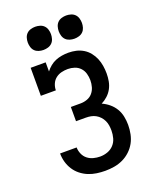

<svg xmlns="http://www.w3.org/2000/svg" viewBox="-173 -1059 946 1166"><g transform="rotate(-20 300.0 -476.0)"><path d="M302 8Q275 8 247 4Q219 0 193.5 -10.5Q168 -21 146 -38.5Q124 -56 109 -79.5Q94 -103 86.5 -130Q79 -157 79 -185Q79 -185 79 -185Q79 -185 79 -185H186Q186 -164 195 -143Q204 -122 221 -108.5Q238 -95 259.5 -89.5Q281 -84 302 -84Q327 -84 350.5 -92.5Q374 -101 390.5 -119Q407 -137 413.5 -161Q420 -185 420 -209Q420 -226 417.5 -242.5Q415 -259 408 -274Q401 -289 389.5 -301.5Q378 -314 363.5 -322Q349 -330 333 -333Q317 -336 300 -336H237V-428H300Q322 -428 343 -435.5Q364 -443 378 -459.5Q392 -476 398 -497Q404 -518 404 -540Q404 -540 404 -540Q404 -540 404 -540Q404 -562 398 -583.5Q392 -605 377 -621Q362 -637 341 -644Q320 -651 298 -651Q277 -651 256.5 -646Q236 -641 219.5 -628Q203 -615 194.5 -595Q186 -575 186 -554H89V-735H186V-676Q199 -693 215.5 -706.5Q232 -720 251.5 -728Q271 -736 292 -739.5Q313 -743 335 -743Q360 -743 384.5 -737.5Q409 -732 430.5 -719Q452 -706 468 -686Q484 -666 493.5 -643Q503 -620 507 -595Q511 -570 511 -545Q511 -520 506.5 -495.5Q502 -471 490.5 -449.5Q479 -428 460.5 -411Q442 -394 420 -383Q445 -372 466.5 -354Q488 -336 502 -312.5Q516 -289 521.5 -261.5Q527 -234 527 -207Q527 -178 521 -148.5Q515 -119 501 -93.5Q487 -68 465 -47.5Q443 -27 416.5 -14.5Q390 -2 361 3Q332 8 302 8ZM400 -810Q385 -810 370 -814.5Q355 -819 344.5 -829.5Q334 -840 329.5 -855Q325 -870 325 -885Q325 -900 329.5 -915Q334 -930 344.5 -940.5Q355 -951 370 -955.5Q385 -960 400 -960Q415 -960 430 -955.5Q445 -951 455.5 -940.5Q466 -930 470.5 -915Q475 -900 475 -885Q475 -870 470.5 -855Q466 -840 455.5 -829.5Q445 -819 430 -814.5Q415 -810 400 -810ZM200 -810Q185 -810 170 -814.5Q155 -819 144.5 -829.5Q134 -840 129.5 -855Q125 -870 125 -885Q125 -900 129.5 -915Q134 -930 144.5 -940.5Q155 -951 170 -955.5Q185 -960 200 -960Q215 -960 230 -955.5Q245 -951 255.5 -940.5Q266 -930 270.5 -915Q275 -900 275 -885Q275 -870 270.5 -855Q266 -840 255.5 -829.5Q245 -819 230 -814.5Q215 -810 200 -810Z"/></g></svg>

Font: Iosevka Curly Slab SmBdEx
Style: Regular
Weight: 600
Width: 7
Monospace: yes
Designer: Belleve Invis
Foundry: Belleve Invis
Version: Version 11.1.0; ttfautohint (v1.8.3)